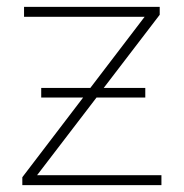

<svg xmlns="http://www.w3.org/2000/svg" viewBox="-20 -539 536 559"><path d="M45 0V-23L222 -255H100V-283H243L401 -490H50V-519H445V-496L282 -283H403V-255H261L88 -29H450V0Z"/></svg>

Font: Montserrat Thin ExtraLight
Style: Regular
Weight: 250
Version: Version 9.000